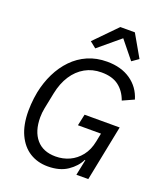

<svg xmlns="http://www.w3.org/2000/svg" viewBox="-168 -1045 996 1167"><g transform="rotate(20 330.5 -461.5)"><path d="M462 0 483 -102H479Q457 -56 407 -22Q357 12 280 12Q214 12 163.5 -19.5Q113 -51 84 -113Q55 -175 55 -266Q55 -287 56.5 -307.5Q58 -328 60.5 -348.5Q63 -369 67 -389Q81 -457 109.5 -515Q138 -573 180.5 -617Q223 -661 279 -685.5Q335 -710 404 -710Q495 -710 556.5 -667.5Q618 -625 640 -551L567 -518Q547 -574 505.5 -605.5Q464 -637 394 -637Q335 -637 288 -610.5Q241 -584 209 -535Q177 -486 163 -417L142 -313Q139 -298 137.5 -283Q136 -268 136 -253Q136 -163 179.5 -112Q223 -61 304 -61Q352 -61 393.5 -80Q435 -99 465 -137Q495 -175 506 -231L517 -286H368L384 -360H611L539 0ZM406 -935H500L582 -792L539 -762L446 -877L307 -761L267 -793Z"/></g></svg>

Font: IBM Plex Sans
Style: Italic
Weight: 400
Italic angle: -11.31°
Designer: Mike Abbink, Paul van der Laan, Pieter van Rosmalen
Foundry: Bold Monday
Version: Version 3.201